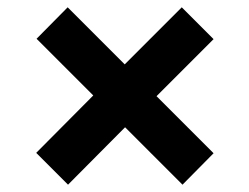

<svg xmlns="http://www.w3.org/2000/svg" viewBox="-20 -600 680 525"><path d="M322 -252 166 -95 79 -182 235 -339 80 -494 165 -580 321 -424 477 -580 564 -493 408 -337 564 -181 479 -95Z"/></svg>

Font: Open Sauce One Black
Style: Regular
Weight: 900
Designer: Alfredo Marco Pradil
Foundry: Creative Sauce Fz LLC
Version: Version 1.477